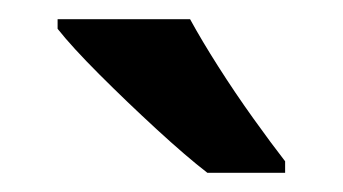

<svg xmlns="http://www.w3.org/2000/svg" viewBox="-20 -786 357 200"><path d="M178 -766Q190 -744 207.5 -716.5Q225 -689 244 -662.5Q263 -636 277 -618V-606H196Q174 -623 143 -651.5Q112 -680 83.5 -708.5Q55 -737 40 -756V-766Z"/></svg>

Font: Noto Sans Sinhala UI SemiCondensed SemiBold
Style: Regular
Weight: 600
Width: 4
Designer: Jelle Bosma - Monotype Design Team
Foundry: Monotype Imaging Inc.
Version: Version 2.006; ttfautohint (v1.8.4.7-5d5b)